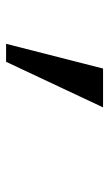

<svg xmlns="http://www.w3.org/2000/svg" viewBox="118 -304 363 640"><g transform="rotate(90 300.0 15.5)"><path d="M126.5 177.2 209 -146H338.4L186.5 177.2Z"/></g></svg>

Font: Cousine
Style: Regular
Weight: 400
Monospace: yes
Designer: Steve Matteson
Foundry: Ascender Corporation
Version: Version 1.20